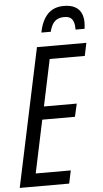

<svg xmlns="http://www.w3.org/2000/svg" viewBox="-61 -951 528 988"><g transform="rotate(-5 203.5 -456.5)"><path d="M0 0 151.4 -713.9H406.7L392.6 -647.5H211.4L160.6 -406.7H330.1L314.9 -339.8H146L88.4 -66.9H269.5L255.4 0ZM180.7 -786.6Q191.9 -846.7 222.9 -879.9Q253.9 -913.1 307.6 -913.1Q342.8 -913.1 364.5 -901.1Q386.2 -889.2 396.2 -868.4Q406.2 -847.7 406.2 -820.3Q406.2 -811 405.5 -803Q404.8 -794.9 403.8 -786.6H357.4Q357.4 -811 352.1 -826.4Q346.7 -841.8 335 -848.9Q323.2 -856 304.2 -856Q274.4 -856 256.3 -840.1Q238.3 -824.2 229 -786.6Z"/></g></svg>

Font: Open Sans Condensed
Style: Italic
Weight: 400
Width: 3
Italic angle: -12°
Designer: Monotype Design Team
Foundry: Monotype Imaging Inc.
Version: Version 3.000